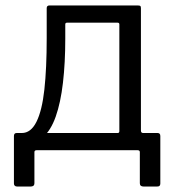

<svg xmlns="http://www.w3.org/2000/svg" viewBox="-20 -550 627 703"><path d="M43 133Q37 133 34 130Q31 127 31 122V-52Q31 -63 41 -63H411Q417 -63 417 -70V-461Q417 -467 410 -467H226Q219 -467 219 -461L151 -520Q151 -530 161 -530H484Q492 -530 494 -528Q496 -526 496 -519V-72Q496 -63 504 -63H557Q567 -63 567 -52V122Q567 127 564.5 130Q562 133 555 133H506Q492 133 492 121V7Q492 0 484 0H114Q106 0 106 7V121Q106 133 92 133ZM64 -23 60 -63Q93 -63 113.5 -104Q134 -145 142.5 -222.5Q151 -300 151 -410V-520H219V-408Q219 -320 210.5 -247Q202 -174 184 -123Q166 -72 136 -46Q106 -20 64 -23Z"/></svg>

Font: Libre Franklin
Style: Regular
Weight: 400
Designer: Pablo Impallari, Rodrigo Fuenzalida, Nhung Nguyen
Foundry: Impallari Type
Version: Version 3.000